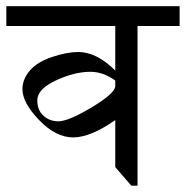

<svg xmlns="http://www.w3.org/2000/svg" viewBox="-20 -586 587 606"><path d="M546.9 -566.4V-503.9H414.1V0H394.5L343.8 -58.6V-207Q265.6 -152.3 210.9 -152.3Q156.2 -152.3 103.5 -207Q50.8 -261.7 50.8 -304.7Q50.8 -335.9 74.2 -363.3Q97.7 -390.6 144.5 -406.2Q191.4 -421.9 226.6 -421.9Q285.2 -421.9 343.8 -363.3V-503.9H0V-566.4ZM343.8 -312.5V-332Q304.7 -359.4 265.6 -359.4Q214.8 -359.4 156.2 -332Q97.7 -304.7 97.7 -269.5Q97.7 -238.3 117.2 -220.7Q136.7 -203.1 164.1 -203.1Q195.3 -203.1 267.6 -246.1Q339.8 -289.1 343.8 -312.5Z"/></svg>

Font: 和音 by 宁静之雨，公众号njzyshare
Style: Regular
Weight: 400
Designer: Steve Matteson
Foundry: Ascender Corporation
Version: Version 6.00;June 8, 2018;FontCreator 11.0.0.2388 32-bit